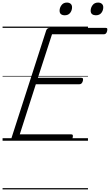

<svg xmlns="http://www.w3.org/2000/svg" viewBox="-20 -1096 856 1495"><path d="M93 0Q79 0 73 -5.5Q67 -11 70 -23L340 -860Q344 -869 350.5 -874Q357 -879 372 -879H802Q813 -879 815 -873Q817 -867 814 -854Q811 -841 804.5 -835Q798 -829 788 -829H385L275 -490H613Q624 -490 626 -483.5Q628 -477 625 -465Q621 -452 614.5 -446Q608 -440 598 -440H259L134 -50H534Q544 -50 546.5 -44Q549 -38 546 -25Q542 -12 535.5 -6Q529 0 520 0ZM484 -977Q466 -977 455 -985.5Q444 -994 444 -1013Q444 -1036 459 -1056Q474 -1076 501 -1076Q519 -1076 530 -1066.5Q541 -1057 541 -1039Q541 -1015 526.5 -996Q512 -977 484 -977ZM726 -977Q709 -977 697.5 -985.5Q686 -994 686 -1013Q686 -1036 701 -1056Q716 -1076 744 -1076Q761 -1076 772.5 -1066.5Q784 -1057 784 -1039Q784 -1015 769.5 -996Q755 -977 726 -977ZM0 369H665V379H0ZM0 -20H665V0H0ZM0 -505H665V-500H0ZM0 -889H665V-879H0Z"/></svg>

Font: Playwrite HR Guides
Style: Regular
Weight: 400
Designer: Veronika Burian, José Scaglione
Foundry: TypeTogether
Version: Version 1.003